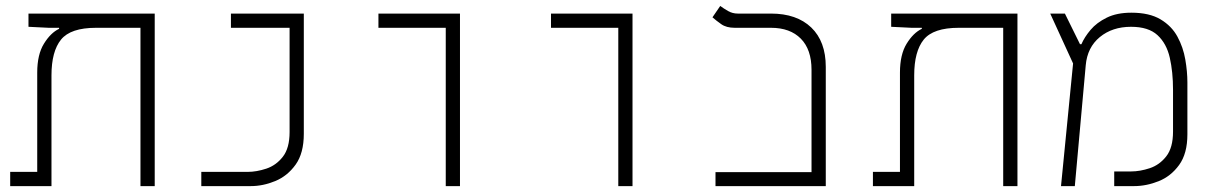

<svg xmlns="http://www.w3.org/2000/svg" viewBox="-20 -632 4142 652"><path d="M505.4 0H457V-537.6H306.2Q219.7 -537.6 187.3 -497.6Q154.8 -457.5 154.8 -376V0H14.6V-48.3H106.4V-385.3Q106.4 -446.8 129.2 -483.6Q151.9 -520.5 180.7 -534.2V-537.6H145.5L76.7 -541V-585.9H505.4Z M663.6 0V-48.3H820.8Q851.1 -48.3 884.3 -59.3Q917.5 -70.3 940.4 -99.6Q963.4 -128.9 963.4 -183.6V-537.6H764.2V-585.9H1011.7V-177.7Q1011.7 -111.8 983.9 -73Q956.1 -34.2 914.6 -17.1Q873 0 831.5 0Z M1493.7 0V-537.6H1265.1V-585.9H1542V0Z M2079.6 0V-537.6H1851.1V-585.9H2127.9V0Z M2409.7 0V-47.4H2735.8V-395Q2735.8 -463.9 2699.5 -500.7Q2663.1 -537.6 2598.1 -537.6H2475.1Q2446.8 -537.6 2429.4 -549.8Q2412.1 -562 2399.4 -573.2L2425.8 -611.8Q2437 -603.5 2452.1 -594.7Q2467.3 -585.9 2485.4 -585.9H2598.1Q2685.5 -585.9 2734.9 -538.6Q2784.2 -491.2 2784.2 -404.8V0Z M3435.1 0H3386.7V-537.6H3235.8Q3149.4 -537.6 3116.9 -497.6Q3084.5 -457.5 3084.5 -376V0H2944.3V-48.3H3036.1V-385.3Q3036.1 -446.8 3058.8 -483.6Q3081.5 -520.5 3110.4 -534.2V-537.6H3075.2L3006.3 -541V-585.9H3435.1Z M3583 0 3624 -416.5 3546.4 -585.9H3596.2L3647.5 -481.9H3652.3Q3662.6 -505.9 3683.3 -530.5Q3704.1 -555.2 3738.3 -572Q3772.5 -588.9 3821.8 -588.9Q3883.3 -588.9 3921.1 -566.2Q3959 -543.5 3978.5 -507.3Q3998 -471.2 4005.1 -429.9Q4012.2 -388.7 4012.2 -352.1V-175.8Q4012.2 -110.4 3984.1 -71.8Q3956.1 -33.2 3914.3 -16.6Q3872.6 0 3831.1 0H3763.7V-49.8H3820.8Q3851.1 -49.8 3884.3 -60.8Q3917.5 -71.8 3940.4 -101.1Q3963.4 -130.4 3963.4 -185.1V-327.1Q3963.4 -387.7 3952.4 -436Q3941.4 -484.4 3910.6 -512.7Q3879.9 -541 3820.8 -541Q3757.3 -541 3714.8 -506.1Q3672.4 -471.2 3667 -410.6L3629.9 0Z"/></svg>

Font: Cascadia Code ExtraLight
Style: Regular
Weight: 200
Monospace: yes
Designer: Aaron Bell
Foundry: Saja Typeworks
Version: Version 2407.024; ttfautohint (v1.8.4)